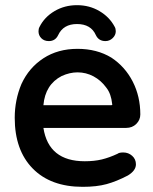

<svg xmlns="http://www.w3.org/2000/svg" viewBox="-20 -705 593 743"><path d="M129 -584Q129 -594 133 -601Q152 -639 191 -662Q230 -685 278 -685Q326 -685 365 -662Q404 -639 424 -601Q428 -594 428 -584Q428 -569 416 -557.5Q404 -546 388 -546Q362 -546 351 -569Q332 -612 278 -612Q225 -612 205 -569Q194 -546 169 -546Q151 -546 140 -557Q129 -568 129 -584ZM63 -380Q92 -443 148 -479.5Q204 -516 280 -516Q355 -516 411 -482Q464 -447 493.5 -389.5Q523 -332 523 -262Q523 -241 507.5 -225.5Q492 -210 468 -210H148Q168 -81 308 -81Q345 -81 374 -88Q403 -95 435 -110Q441 -115 457 -115Q477 -115 491.5 -102Q506 -89 506 -69Q506 -45 475 -26Q431 -3 392.5 7.5Q354 18 300 18Q176 18 106.5 -53Q37 -124 37 -249Q37 -318 63 -380ZM411 -298Q413 -298 414 -299Q415 -300 414 -303Q410 -342 392 -365Q371 -394 342 -409.5Q313 -425 280 -425Q250 -425 219 -411Q155 -378 148 -298Z"/></svg>

Font: 寒蝉全圆体 Bold
Style: Regular
Weight: 700
Designer: Warren2060
      Designed by Motoya company      

      [Varela Round]
      Joe Prince(Latin component); Avraham Cornf
Foundry: ChillType
Version: Version 3.200